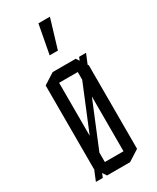

<svg xmlns="http://www.w3.org/2000/svg" viewBox="-186 -773 679 829"><g transform="rotate(-30 153.5 -358.5)"><path d="M33 0V-1L240 -504H274V-503L67 0ZM109 -450V-504H223L258 -451V-450ZM88 0 53 -54V-55H202V0ZM53 -55V-469L108 -504H109V-55ZM202 0V-450H258V-35L203 0ZM133 -573 160 -717H217V-716L174 -573Z"/></g></svg>

Font: Foldit Light
Style: Regular
Weight: 300
Version: Version 1.003